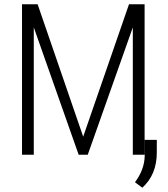

<svg xmlns="http://www.w3.org/2000/svg" viewBox="-20 -731 795 907"><path d="M157.7 -710.9 373 -85.4 589.4 -710.9H663.1V0H607.4V-601.6L394.5 0H351.6L139.6 -601.6V0H84V-710.9ZM652.3 155.8 617.7 129.9Q662.1 70.3 663.6 5.9V-70.3H720.7V-10.3Q720.7 93.8 652.3 155.8Z"/></svg>

Font: MAUL Condensed Light
Style: Light
Weight: 300
Designer: MAUL
Version: Version 2.137; 2017; ttfautohint (v1.8.3)